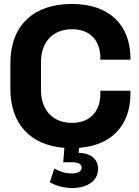

<svg xmlns="http://www.w3.org/2000/svg" viewBox="-20 -735 706 972"><path d="M345.5 217C414 217 476.5 186 476.5 120C476.5 67.5 435 39 378 39L380.5 13.5C547.5 0.5 640.5 -102.5 640.5 -262.5V-275.5H488V-259C488 -177 441 -113 344.5 -113C247.5 -113 187.5 -178 187.5 -278.5V-421.5C187.5 -522 247.5 -587 344.5 -587C441 -587 488 -524.5 488 -441.5V-433H640.5V-438C640.5 -609 533.5 -715 343.5 -715C150.5 -715 32.5 -607.5 32.5 -414.5V-285.5C32.5 -105.5 135.5 0.5 306 13.5L300 86.5H346C376.5 86.5 393.5 96 393.5 114C393.5 134 371.5 143 342 143C307 143 279.5 131.5 255 118L232 187.5C260.5 204 302 217 345.5 217Z"/></svg>

Font: MCL Standard Bold
Style: Regular
Weight: 700
Designer: Květoslav Bartoš
Foundry: Florian Karsten
Version: Version 1.001;Glyphs 3.2.3 (3260)